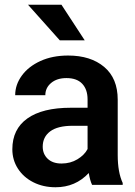

<svg xmlns="http://www.w3.org/2000/svg" viewBox="-20 -779 570 809"><path d="M98 -759H239L337 -609H232ZM260 -450Q220 -450 195.5 -429.5Q171 -409 171 -378H44Q44 -422 72 -460.5Q100 -499 150.5 -522Q201 -545 267 -545Q362 -545 419 -497Q476 -449 476 -359V-126Q476 -53 497 -8V0H368Q359 -19 354 -50Q298 10 214 10Q162 10 120.5 -11Q79 -32 55.5 -68.5Q32 -105 32 -150Q32 -235 95.5 -280Q159 -325 278 -325H349V-360Q349 -402 326.5 -426Q304 -450 260 -450ZM349 -151V-249H286Q223 -249 191.5 -225.5Q160 -202 160 -161Q160 -130 181 -110Q202 -90 239 -90Q277 -90 306.5 -108Q336 -126 349 -151Z"/></svg>

Font: Freesentation 7 Bold
Style: Regular
Weight: 700
Designer: glyphs from Roboto by Christian Robertson / Hangul glyphs from Noto Sans CJK(Source Han Sans) by Jang Soo-young and Kang
Foundry: PT&
Version: Version 2.001